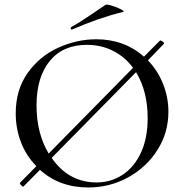

<svg xmlns="http://www.w3.org/2000/svg" viewBox="-20 -808 817 840"><path d="M206.1 -117.2Q280.3 -9.8 402.8 -9.8Q464.8 -9.8 515.9 -43Q566.9 -76.2 596.4 -139.6Q626 -203.1 626 -291Q626 -409.2 575.2 -492.2ZM359.9 -611.8Q255.9 -611.8 198 -541.5Q140.1 -471.2 139.9 -348.1Q139.6 -225.1 192.9 -136.2L562 -511.2Q526.9 -559.1 474.9 -585.4Q422.9 -611.8 359.9 -611.8ZM366.2 12.2Q240.2 12.2 154.8 -64.9L82 8.8Q78.1 8.8 71.5 1.5Q64.9 -5.9 67.9 -8.8L139.2 -81.1Q95.2 -125 72 -185.1Q48.8 -245.1 48.8 -312Q48.8 -415 100.8 -488.5Q152.8 -562 234.4 -599.1Q315.9 -636.2 400.9 -636.2Q523.9 -636.2 609.9 -560.1L680.2 -630.9H682.1Q686 -630.9 693.1 -625Q700.2 -619.1 696.8 -616.2L627 -543.9Q669.9 -500 693.4 -440.9Q716.8 -381.8 716.8 -318.8Q716.8 -228 668.9 -152.1Q621.1 -76.2 540.5 -32Q460 12.2 366.2 12.2ZM293.9 -678.2Q290 -678.2 289.1 -682.6Q288.1 -687 291 -689Q327.1 -709 376.7 -742.9Q426.3 -776.9 441.9 -787.1Q446.8 -790 470 -783Q493.2 -775.9 510 -766.8Q526.9 -757.8 518.1 -755.9Q413.1 -730 295.9 -679.2Z"/></svg>

Font: Cormorant-Medium
Style: Regular
Weight: 500
Designer: Christian Thalmann (Catharsis Fonts)
Version: Version 3.000